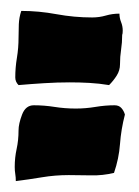

<svg xmlns="http://www.w3.org/2000/svg" viewBox="-20 -446 255 352"><path d="M19 -426Q51 -426 83.5 -420Q116 -414 149 -414Q162 -414 174 -417.5Q186 -421 199 -421Q199 -413 202 -405.5Q205 -398 205 -390Q205 -384 204 -382Q204 -368 202 -355Q200 -342 200 -328Q200 -317 194 -307.5Q188 -298 180 -290Q162 -293 144 -294Q126 -295 108 -295Q85 -295 61 -293.5Q37 -292 14 -290Q8 -296 8 -304Q8 -322 11 -340Q14 -358 14 -377Q14 -389 14.5 -401.5Q15 -414 19 -426ZM190 -253Q198 -253 202.5 -248Q207 -243 209 -236Q202 -209 200 -182Q198 -155 189 -129Q168 -124 147.5 -124.5Q127 -125 106 -125Q81 -125 57 -121Q33 -117 9 -114Q9 -121 8 -127Q7 -133 7 -140Q7 -157 10.5 -173Q14 -189 14 -207Q14 -219 20.5 -236Q27 -253 42 -253Q61 -253 80 -250Q99 -247 119 -247Q137 -247 155 -250Q173 -253 190 -253Z"/></svg>

Font: CAT Schmalfette Thannhaeuser
Style: Regular
Weight: 700
Designer: Peter Wiegel nach Herbert Thanhaeuser 1939/40
Foundry: CAT-Fonts, Peter Wiegel
Version: Version 1.000